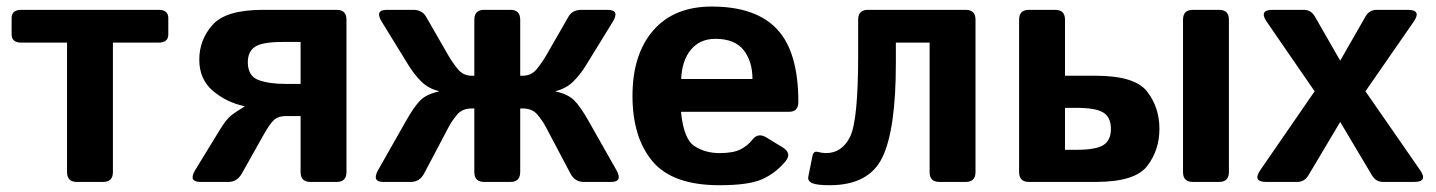

<svg xmlns="http://www.w3.org/2000/svg" viewBox="-20 -542 4278 572"><path d="M43.9 -415Q14.6 -415 14.6 -439.5V-488.3Q14.6 -512.7 43.9 -512.7H452.1Q481.4 -512.7 481.4 -488.3V-439.5Q481.4 -415 452.1 -415H316.4V-29.3Q316.4 0 287.1 0H209Q179.7 0 179.7 -29.3V-415Z M577.1 0Q540 0 562 -36.1L635.3 -155.8Q654.8 -187.5 669.4 -198.7Q684.1 -210 708.5 -224.6V-225.6Q653.8 -237.3 613.8 -271.7Q573.7 -306.2 573.7 -364.3Q573.7 -423.3 613.3 -468Q652.8 -512.7 763.7 -512.7H982.9Q1012.2 -512.7 1012.2 -483.4V-29.3Q1012.2 0 982.9 0H904.8Q875.5 0 875.5 -29.3V-196.3H832Q809.6 -196.3 796.9 -185.1Q784.2 -173.8 767.1 -143.6L700.7 -25.4Q686.5 0 660.6 0ZM718.3 -356.9Q718.3 -315.4 750 -303.7Q781.7 -292 830.6 -292H875.5V-417H821.3Q761.2 -417 739.7 -402.6Q718.3 -388.2 718.3 -356.9Z M1122.1 0Q1086.4 0 1106.9 -36.1L1189.5 -181.6Q1214.4 -225.6 1232.9 -243.7Q1251.5 -261.7 1287.6 -269.5V-270.5Q1256.3 -278.3 1235.4 -298.8Q1214.4 -319.3 1195.8 -349.6L1117.7 -476.6Q1095.2 -512.7 1132.8 -512.7H1210.9Q1237.3 -512.7 1249 -492.7L1314.5 -378.9Q1327.6 -356 1343.8 -336.2Q1359.9 -316.4 1385.3 -316.4H1393.1V-483.4Q1393.1 -512.7 1422.4 -512.7H1500.5Q1529.8 -512.7 1529.8 -483.4V-316.4H1537.6Q1563 -316.4 1579.1 -336.2Q1595.2 -356 1608.4 -378.9L1673.8 -492.7Q1685.5 -512.7 1711.9 -512.7H1790Q1827.6 -512.7 1805.2 -476.6L1727.1 -349.6Q1708.5 -319.3 1687.5 -298.8Q1666.5 -278.3 1635.3 -270.5V-269.5Q1671.4 -261.7 1689.9 -243.7Q1708.5 -225.6 1733.4 -181.6L1815.9 -36.1Q1836.4 0 1800.8 0H1719.2Q1692.4 0 1679.2 -25.4L1605.5 -165Q1596.7 -181.6 1581.3 -200.2Q1565.9 -218.8 1538.1 -218.8H1529.8V-29.3Q1529.8 0 1500.5 0H1422.4Q1393.1 0 1393.1 -29.3V-218.8H1384.8Q1356.9 -218.8 1341.6 -200.2Q1326.2 -181.6 1317.4 -165L1243.7 -25.4Q1230.5 0 1203.6 0Z M1864.3 -256.3Q1864.3 -379.9 1926 -451.2Q1987.8 -522.5 2100.6 -522.5Q2231.4 -522.5 2294.9 -455.1Q2358.4 -387.7 2358.4 -238.3Q2358.4 -209 2331.1 -209H2008.8Q2016.6 -127.9 2048.8 -106.9Q2081.1 -85.9 2123.5 -85.9Q2164.1 -85.9 2185.5 -96.7Q2207 -107.4 2221.7 -126Q2238.3 -147.5 2262.7 -132.8L2311.5 -103Q2340.3 -85.4 2319.8 -61Q2290 -25.4 2250 -7.8Q2210 9.8 2123.5 9.8Q1983.4 9.8 1923.8 -61.5Q1864.3 -132.8 1864.3 -256.3ZM2009.3 -306.6H2221.7Q2221.7 -359.4 2195.3 -392.8Q2168.9 -426.3 2111.3 -426.3Q2065.4 -426.3 2038.6 -394.3Q2011.7 -362.3 2009.3 -306.6Z M2400.4 3.9Q2385.3 -2.4 2388.2 -16.1L2400.4 -77.1Q2403.3 -92.8 2416.5 -89.4Q2430.2 -85.9 2440.9 -85.9Q2488.3 -85.9 2512.5 -134.5Q2536.6 -183.1 2536.6 -377.9V-483.4Q2536.6 -512.7 2565.9 -512.7H2856.9Q2886.2 -512.7 2886.2 -483.4V-29.3Q2886.2 0 2856.9 0H2778.8Q2749.5 0 2749.5 -29.3V-415H2648.9V-353Q2648.9 -156.7 2608.9 -73.5Q2568.8 9.8 2451.7 9.8Q2414.6 9.8 2400.4 3.9Z M3045.4 0Q3016.1 0 3016.1 -29.3V-483.4Q3016.1 -512.7 3045.4 -512.7H3123.5Q3152.8 -512.7 3152.8 -483.4V-316.4H3244.1Q3361.3 -316.4 3397.7 -269Q3434.1 -221.7 3434.1 -158.2Q3434.1 -94.7 3397.7 -47.4Q3361.3 0 3244.1 0ZM3152.8 -95.7H3186.5Q3245.1 -95.7 3267.3 -109.9Q3289.6 -124 3289.6 -158.2Q3289.6 -192.4 3267.3 -206.5Q3245.1 -220.7 3186.5 -220.7H3152.8ZM3533.7 0Q3504.4 0 3504.4 -29.3V-483.4Q3504.4 -512.7 3533.7 -512.7H3611.8Q3641.1 -512.7 3641.1 -483.4V-29.3Q3641.1 0 3611.8 0Z M3752.4 0Q3710.4 0 3734.9 -35.6L3896.5 -270L3753.9 -477.1Q3729.5 -512.7 3771.5 -512.7H3863.8Q3885.7 -512.7 3897 -493.2L3972.7 -361.3L4048.3 -493.2Q4059.6 -512.7 4081.5 -512.7H4173.8Q4216.3 -512.7 4191.4 -477.1L4047.9 -270L4210.4 -35.6Q4235.4 0 4192.9 0H4100.6Q4079.1 0 4067.4 -19.5L3972.7 -178.7L3877.9 -19.5Q3866.2 0 3844.7 0Z"/></svg>

Font: Istok Web
Style: Bold
Weight: 700
Designer: Andrey V. Panov
Foundry: Andrey V. Panov
Version: Version 1.0.2g